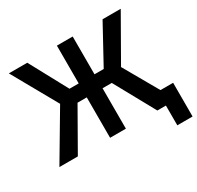

<svg xmlns="http://www.w3.org/2000/svg" viewBox="-177 -907 1298 1263"><g transform="rotate(-30 472.5 -275.0)"><path d="M590 -307H520V0H400V-307H330L155 0H15L227 -358L35 -700H175L330 -413H400V-700H520V-413H590L747 -700H885L695 -367L844 -106H940V150H824V0H759Z"/></g></svg>

Font: Retni Sans
Style: Bold
Weight: 700
Designer: Vitaly Kuzmin
Foundry: ParaType Ltd.
Version: Version 1.00;March 2, 2019;FontCreator 11.5.0.2425 64-bit; t